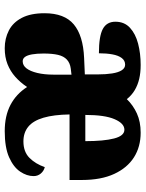

<svg xmlns="http://www.w3.org/2000/svg" viewBox="76 -666 600 791"><g transform="rotate(90 375.5 -270.0)"><path d="M178 10Q138 10 105 -7Q72 -24 53 -60.5Q34 -97 34 -154Q34 -236 80 -274.5Q126 -313 218 -317L286 -320V-374Q286 -407 282 -432.5Q278 -458 269 -472Q260 -486 246 -486Q229 -486 218.5 -472Q208 -458 203.5 -433.5Q199 -409 199 -378Q129 -378 99 -394Q69 -410 69 -446Q69 -483 94 -506Q119 -529 159.5 -539.5Q200 -550 247 -550Q279 -550 304.5 -544Q330 -538 351 -525.5Q372 -513 388 -493Q413 -519 447 -534.5Q481 -550 526 -550Q584 -550 627.5 -522.5Q671 -495 696 -441Q721 -387 721 -308V-257H451Q452 -192 464.5 -149.5Q477 -107 501.5 -87Q526 -67 562 -67Q605 -67 630 -92Q655 -117 668 -155Q684 -151 694.5 -138.5Q705 -126 705 -109Q705 -81 686.5 -53.5Q668 -26 627.5 -8Q587 10 520 10Q457 10 412 -13.5Q367 -37 338 -82Q319 -54 296 -33.5Q273 -13 244 -1.5Q215 10 178 10ZM232 -64Q249 -64 261 -79.5Q273 -95 280 -124Q287 -153 287 -191V-265L262 -262Q239 -259 225 -246Q211 -233 205.5 -209.5Q200 -186 200 -150Q200 -122 203.5 -102.5Q207 -83 214 -73.5Q221 -64 232 -64ZM561 -322Q561 -398 550 -440.5Q539 -483 514 -483Q488 -483 470.5 -442.5Q453 -402 453 -322Z"/></g></svg>

Font: Noto Serif Khmer ExtraCondensed Black
Style: Regular
Weight: 900
Width: 2
Designer: Danh Hong and the Monotype Design Team
Foundry: Monotype Imaging Inc.
Version: Version 2.004